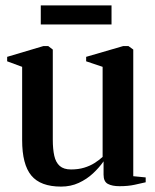

<svg xmlns="http://www.w3.org/2000/svg" viewBox="-20 -681 574 711"><path d="M422.5 8.5Q395.5 8.5 379.5 0Q363.5 -8.5 363.5 -34V-83.5Q347.5 -60.5 324.5 -39Q301.5 -17.5 271.8 -3.8Q242 10 206 10Q130 10 96 -31Q62 -72 62 -162V-433.5L6.5 -454V-470.5L141 -510.5H158.5L175.5 -497.5V-164Q175.5 -129 181 -104.2Q186.5 -79.5 201.2 -66.5Q216 -53.5 243 -53.5Q270 -53.5 291.5 -60Q313 -66.5 330 -77.2Q347 -88 360 -100V-433.5L299 -454V-470.5L436.5 -510.5H455.5L473.5 -497.5V-28.5L519.5 -24V-6Q502.5 -2 478.5 3.2Q454.5 8.5 422.5 8.5ZM393 -661V-590.5H131V-661Z"/></svg>

Font: Merriweather 144pt SemiBold
Style: Regular
Weight: 600
Version: Version 2.100